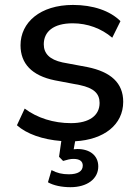

<svg xmlns="http://www.w3.org/2000/svg" viewBox="-20 -569 571 786"><path d="M268.6 197.3C336.4 197.3 382.3 163.6 382.3 112.3C382.3 67.9 348.1 41 296.9 41C292 41 287.1 41.5 281.7 42L287.6 9.3C405.8 2.9 484.4 -58.6 484.4 -152.3C484.4 -229.5 433.6 -274.9 337.9 -294.4L235.8 -313.5C182.1 -325.2 159.2 -350.6 159.2 -387.7C159.2 -439 198.2 -473.6 277.8 -473.6C337.9 -473.6 395 -452.6 439.5 -414.6L473.1 -482.4C430.2 -525.4 359.9 -548.8 278.8 -548.8C144.5 -548.8 64 -477.1 64 -383.8C64 -308.6 110.4 -259.3 204.1 -240.2L307.1 -220.7C364.3 -208.5 387.7 -186 387.7 -147.5C387.7 -96.2 345.7 -64.9 270.5 -64.9C199.7 -64.9 132.3 -85.9 81.1 -124.5L49.3 -56.2C89.4 -20.5 154.8 2.4 231 8.3L221.7 72.8L238.3 89.8C255.9 84.5 268.1 81.5 280.8 81.5C307.1 81.5 318.8 91.8 318.8 108.9C318.8 132.3 298.3 144.5 261.7 144.5C234.9 144.5 213.9 139.6 190.9 127.4L176.3 177.2C199.2 190.4 232.9 197.3 268.6 197.3Z"/></svg>

Font: Winston
Style: Regular
Weight: 400
Designer: Vernon Adams, Kim Jin-seong, David Berlow, Cristiano Sobral
Foundry: The Winston Project Authors
Version: Version 3.004